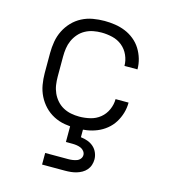

<svg xmlns="http://www.w3.org/2000/svg" viewBox="-111 -617 822 927"><g transform="rotate(15 300.0 -154.0)"><path d="M298 8Q269 8 240 3Q211 -2 185 -15.5Q159 -29 139 -50Q119 -71 106 -97Q93 -123 88 -152Q83 -181 83 -210V-310Q83 -339 88 -368Q93 -397 106 -423Q119 -449 139 -470Q159 -491 185 -504.5Q211 -518 240 -523Q269 -528 298 -528Q324 -528 350.5 -524Q377 -520 401.5 -510Q426 -500 447 -483Q468 -466 482 -443.5Q496 -421 503.5 -395.5Q511 -370 511 -343Q511 -343 511 -343Q511 -343 511 -343H446Q446 -343 446 -343Q446 -343 446 -343Q446 -370 434.5 -396Q423 -422 401.5 -439.5Q380 -457 352.5 -463.5Q325 -470 298 -470Q277 -470 256.5 -466Q236 -462 217.5 -452Q199 -442 185 -426Q171 -410 162.5 -391Q154 -372 151 -351.5Q148 -331 148 -310V-210Q148 -189 151 -168.5Q154 -148 162.5 -129Q171 -110 185 -94Q199 -78 217.5 -68Q236 -58 256.5 -54Q277 -50 298 -50Q325 -50 352.5 -56.5Q380 -63 401.5 -80.5Q423 -98 434.5 -124Q446 -150 446 -177Q446 -177 446 -177Q446 -177 446 -177H511Q511 -177 511 -177Q511 -177 511 -177Q511 -150 503.5 -124.5Q496 -99 482 -76.5Q468 -54 447 -37Q426 -20 401.5 -10Q377 0 350.5 4Q324 8 298 8ZM185 220V162H300Q311 162 321.5 160.5Q332 159 342 155.5Q352 152 359 143.5Q366 135 366 124Q366 114 359 105Q352 96 342 92Q332 88 321.5 86.5Q311 85 300 85H268V0H332V44Q350 46 366.5 52Q383 58 396 69.5Q409 81 416 97.5Q423 114 423 131Q423 145 418.5 159Q414 173 404.5 184Q395 195 382.5 202Q370 209 356.5 213Q343 217 328.5 218.5Q314 220 300 220Z"/></g></svg>

Font: Iosevka Aile Custom Light
Style: Regular
Weight: 300
Designer: Belleve Invis
Foundry: Belleve Invis
Version: Version 17.0.2; ttfautohint (v1.8.3)